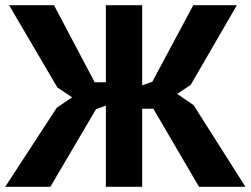

<svg xmlns="http://www.w3.org/2000/svg" viewBox="-28 -720 966 740"><path d="M380 -700H520V-391L559 -405L717 -700H885L707 -393L655 -358L718 -315L918 0H739L563 -301H520V0H380V-313L342 -299L166 0H-8L191 -305L250 -345L193 -383L7 -700H180L337 -403H380Z"/></svg>

Font: PT Sans Caption
Style: Bold
Weight: 700
Designer: A.Korolkova, O.Umpeleva, V.Yefimov
Foundry: ParaType Ltd
Version: Version 2.003W OFL